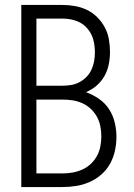

<svg xmlns="http://www.w3.org/2000/svg" viewBox="-20 -755 540 775"><path d="M66 0V-735H232Q258 -735 283 -730.5Q308 -726 331 -715Q354 -704 372.5 -685.5Q391 -667 403 -644.5Q415 -622 419.5 -596.5Q424 -571 424 -545Q424 -520 419 -495Q414 -470 401.5 -448Q389 -426 370 -409.5Q351 -393 327 -383Q355 -373 379.5 -356Q404 -339 420 -314.5Q436 -290 443 -261Q450 -232 450 -203Q450 -175 444 -147Q438 -119 424.5 -94.5Q411 -70 389.5 -51Q368 -32 342 -20.5Q316 -9 288 -4.5Q260 0 232 0ZM127 -409H232Q250 -409 267.5 -412Q285 -415 301 -423.5Q317 -432 329.5 -445Q342 -458 349.5 -474.5Q357 -491 360 -508.5Q363 -526 363 -544Q363 -562 360 -580Q357 -598 349.5 -614Q342 -630 329.5 -643.5Q317 -657 301 -665Q285 -673 267.5 -676.5Q250 -680 232 -680H127ZM127 -55H232Q253 -55 273 -58.5Q293 -62 312 -70.5Q331 -79 346 -93Q361 -107 371 -125Q381 -143 385 -163.5Q389 -184 389 -204Q389 -225 385 -245.5Q381 -266 371 -284Q361 -302 346 -316Q331 -330 312 -338.5Q293 -347 273 -350Q253 -353 232 -353H127Z"/></svg>

Font: Iosevka SS04 Light
Style: Regular
Weight: 300
Monospace: yes
Designer: Belleve Invis
Foundry: Belleve Invis
Version: Version 19.0.0; ttfautohint (v1.8.4)